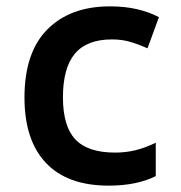

<svg xmlns="http://www.w3.org/2000/svg" viewBox="-20 -574 570 604"><path d="M322 10Q192 10 124.5 -61.5Q57 -133 57 -267Q57 -409 129 -481.5Q201 -554 326 -554Q373 -554 411.5 -545Q450 -536 480 -520L444 -422Q412 -436 387 -443Q362 -450 332 -450Q253 -450 215.5 -405Q178 -360 178 -268Q178 -177 217 -135.5Q256 -94 342 -94Q376 -94 406.5 -101.5Q437 -109 470 -125V-20Q440 -5 403 2.5Q366 10 322 10Z"/></svg>

Font: Noto Sans Mono Condensed SemiBold
Style: Regular
Weight: 600
Width: 3
Designer: Monotype Design Team
Foundry: Monotype Imaging Inc.
Version: Version 2.014